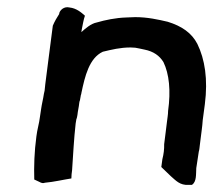

<svg xmlns="http://www.w3.org/2000/svg" viewBox="-20 -533 626 538"><path d="M82 -151C76 -107 75 -67 76 -30L91 -23C96 -20 101 -19 106 -21C130 -23 160 -30 180 -33C180 -41 181 -49 182 -56C185 -99 187 -143 192 -187L194 -199C196 -203 196 -207 197 -211C198 -222 201 -233 202 -244C202 -247 203 -249 204 -252L206 -263C206 -266 208 -269 208 -272C218 -320 230 -370 268 -388C293 -394 317 -400 346 -400C356 -400 363 -399 371 -397C376 -396 380 -395 385 -394C410 -389 427 -377 438 -359C454 -326 459 -279 451 -222C451 -212 449 -202 448 -193C445 -171 443 -150 440 -129C440 -122 440 -115 439 -108C438 -101 437 -94 435 -87L432 -65L459 -39C472 -28 484 -13 509 -15H518C531 -24 529 -44 530 -62L537 -108C539 -114 539 -121 540 -127L542 -143C544 -161 547 -178 548 -196L554 -241C563 -311 554 -367 533 -410C517 -441 489 -460 450 -472C424 -478 394 -485 359 -485C350 -485 341 -484 333 -484C304 -483 275 -477 251 -470C235 -467 219 -453 208 -443L209 -450C212 -464 214 -478 218 -489C208 -498 194 -510 175 -512C159 -516 148 -504 146 -496V-494C140 -485 133 -473 128 -461L117 -376C113 -349 111 -325 107 -298L105 -279L103 -270C101 -256 97 -241 95 -226L92 -206C90 -188 84 -169 82 -151Z"/></svg>

Font: Hussar Pisanka
Style: Kur
Weight: 400
Designer: Robert Jablonski
Foundry: Cannot Into Space Fonts
Version: Version 1.070